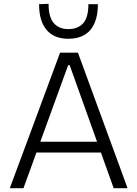

<svg xmlns="http://www.w3.org/2000/svg" viewBox="-20 -990 722 1010"><path d="M31.5 0Q53 -58 76.5 -121.2Q100 -184.5 121.5 -242L212 -486.5Q236.5 -552 256.2 -605.5Q276 -659 296 -713H390Q410 -658 429.5 -605Q449 -552 473 -486L563 -240.5Q584.5 -181.5 607.5 -119.2Q630.5 -57 651 0H578Q555 -64 530.8 -131.8Q506.5 -199.5 485 -260L346.5 -647H338.5L199 -263.5Q176.5 -201 151.8 -132.8Q127 -64.5 103.5 0ZM153 -187.5 158 -244.5H531L535 -187.5ZM339.5 -786Q265 -786 225.2 -832.5Q185.5 -879 185.5 -968L235.5 -970Q235.5 -900 262.8 -868.5Q290 -837 339.5 -837Q390.5 -837 417.8 -868Q445 -899 445 -968H495Q495 -908.5 477.2 -868Q459.5 -827.5 425 -806.8Q390.5 -786 339.5 -786Z"/></svg>

Font: Commissioner Thin Light
Style: Regular
Weight: 300
Version: Version 1.000